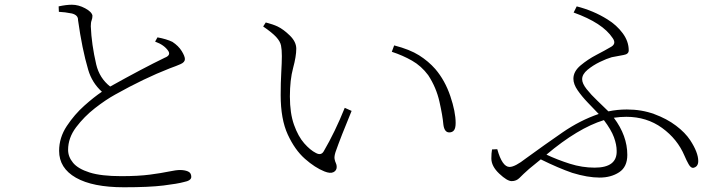

<svg xmlns="http://www.w3.org/2000/svg" viewBox="-20 -771 3040 812"><path d="M228 -744Q260 -751 284 -751Q312 -751 340 -736Q368 -721 371 -705Q371 -694 367.5 -685Q364 -676 364 -660Q367 -584 387 -498Q401 -440 446 -405Q584 -482 677 -527Q703 -537 692 -555Q675 -581 636 -595L646 -613Q684 -606 709 -594Q735 -577 748.5 -555Q762 -533 762 -521Q762 -508 744 -500Q726 -492 698 -482Q588 -439 467 -371Q427 -349 381.5 -313.5Q336 -278 302 -233Q268 -188 268 -137Q268 -108 289 -82.5Q310 -57 359 -41.5Q408 -26 493 -26Q565 -26 614 -32.5Q663 -39 694 -45.5Q725 -52 741 -52Q761 -52 775 -46Q789 -40 789 -23Q789 -7 757 -1Q732 6 671.5 13.5Q611 21 504 21Q372 21 301 -19.5Q230 -60 230 -133Q230 -189 262.5 -238Q295 -287 336.5 -324Q378 -361 411 -383Q369 -421 353 -476Q327 -564 310 -686Q311 -707 284 -714Q254 -720 229 -721Z M1172 -534Q1172 -561 1168.5 -578.5Q1165 -596 1148 -614.5Q1131 -633 1093 -659L1104 -676Q1135 -668 1154 -659Q1179 -647 1206 -620.5Q1233 -594 1233 -565Q1233 -533 1219.5 -483Q1206 -433 1206 -363Q1206 -292 1223.5 -243Q1241 -194 1266.5 -165Q1292 -136 1316 -124Q1338 -112 1349 -131Q1397 -213 1438 -315L1467 -302Q1421 -191 1399 -128Q1393 -109 1395 -98.5Q1397 -88 1400.5 -81Q1404 -74 1404 -65Q1404 -50 1390.5 -43Q1377 -36 1352 -46Q1312 -62 1269.5 -99.5Q1227 -137 1197 -202Q1167 -267 1167 -369Q1167 -421 1169.5 -464.5Q1172 -508 1172 -534ZM1637 -552 1647 -579Q1713 -562 1752.5 -537Q1792 -512 1821 -479Q1862 -431 1884.5 -364.5Q1907 -298 1907 -251Q1907 -229 1900 -220Q1893 -211 1880 -211Q1859 -211 1855 -245Q1852 -281 1838.5 -341Q1825 -401 1791 -453Q1762 -492 1722.5 -514.5Q1683 -537 1637 -552Z M2083 -140Q2104 -65 2135 -65Q2158 -65 2204 -101Q2285 -160 2359 -211Q2433 -262 2512 -289Q2490 -312 2465.5 -337.5Q2441 -363 2423 -389Q2405 -415 2405 -438Q2405 -469 2435.5 -494.5Q2466 -520 2502.5 -539Q2539 -558 2561 -571Q2589 -585 2571 -610Q2529 -674 2406 -718L2419 -744Q2490 -726 2549 -689Q2588 -665 2613.5 -630.5Q2639 -596 2639 -558Q2639 -542 2617.5 -538.5Q2596 -535 2567 -529Q2546 -523 2517 -509Q2488 -495 2465 -476Q2442 -457 2442 -436Q2442 -418 2461 -394Q2480 -370 2506 -345.5Q2532 -321 2553 -300Q2591 -308 2631 -308Q2694 -308 2747 -288.5Q2800 -269 2839 -239.5Q2878 -210 2899 -178Q2933 -126 2933 -90Q2933 -65 2911 -61Q2901 -61 2892 -77Q2883 -93 2875 -112Q2845 -183 2780 -230Q2715 -277 2629 -277Q2602 -277 2576 -273Q2633 -197 2633 -116Q2633 -65 2598.5 -42.5Q2564 -20 2516 -20Q2465 -20 2400 -40Q2342 -60 2267 -97L2218 -57Q2191 -33 2177.5 -19Q2164 -5 2144 -5Q2125 -5 2091.5 -36.5Q2058 -68 2058 -101Q2058 -124 2061 -139ZM2534 -263Q2424 -229 2291 -117Q2338 -95 2390 -78.5Q2442 -62 2495 -62Q2590 -62 2588 -133Q2588 -159 2576.5 -190.5Q2565 -222 2534 -263Z"/></svg>

Font: Minh Nguyen ExtraLight
Style: Regular
Weight: 250
Designer: Ryoko NISHIZUKA 西塚涼子 (kana & ideographs); Frank Grießhammer (Latin, Greek & Cyrillic); Wenlong ZHANG 张文龙 (bopomofo); San
Foundry: Adobe
Version: Version 1.100;July 7, 2023;FontCreator 14.0.0.2814 64-bit